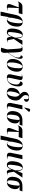

<svg xmlns="http://www.w3.org/2000/svg" viewBox="2808 -3656 1078 6734"><g transform="rotate(90 3347.0 -289.0)"><path d="M227 10Q148 10 129 -27Q110 -64 137 -136L240 -407H143Q112 -407 93.5 -404.5Q75 -402 62 -395Q49 -388 35 -373L28 -376Q53 -438 80.5 -473Q108 -508 140.5 -522Q173 -536 212 -536H481L442 -407H262L252 -151Q250 -93 248.5 -63Q247 -33 253.5 -22.5Q260 -12 281 -12Q298 -12 313.5 -18.5Q329 -25 342 -35L346 -25Q319 -6 295 2Q271 10 227 10Z M388 230 458 -86 500 -288Q526 -410 592 -478Q658 -546 751 -546Q849 -546 887 -473.5Q925 -401 906 -268Q893 -174 857 -112.5Q821 -51 775 -20.5Q729 10 685 10Q636 10 614 -13.5Q592 -37 590 -106H588L530 230ZM653 0Q697 0 732 -73Q767 -146 784 -269Q804 -412 793 -475Q782 -538 749 -538Q715 -538 688 -490.5Q661 -443 638 -333L603 -166Q597 -93 609.5 -46.5Q622 0 653 0Z M1106 10Q1062 10 1030.5 -17Q999 -44 986.5 -102.5Q974 -161 987 -257Q1008 -405 1062.5 -476.5Q1117 -548 1203 -548Q1224 -548 1245 -541.5Q1266 -535 1283 -515.5Q1300 -496 1310 -458.5Q1320 -421 1320 -360H1324L1400 -536H1555L1348 -238Q1365 -146 1373.5 -97Q1382 -48 1391 -30.5Q1400 -13 1417 -13Q1429 -13 1443 -20Q1457 -27 1469 -34L1473 -26Q1451 -12 1422 -1Q1393 10 1363 10Q1338 10 1318 -1.5Q1298 -13 1286.5 -46Q1275 -79 1273 -143H1268Q1250 -99 1229.5 -64Q1209 -29 1180 -9.5Q1151 10 1106 10ZM1140 -24Q1166 -24 1190.5 -48Q1215 -72 1242 -129Q1269 -186 1302 -286Q1301 -386 1290.5 -439.5Q1280 -493 1264 -513Q1248 -533 1228 -533Q1193 -533 1166 -470Q1139 -407 1119 -265Q1105 -165 1103.5 -113Q1102 -61 1111.5 -42.5Q1121 -24 1140 -24Z M1673 215 1654 212 1712 -5Q1704 -145 1698 -238Q1692 -331 1687 -387Q1682 -443 1676 -471Q1670 -499 1661.5 -508Q1653 -517 1639 -517Q1629 -517 1617.5 -512.5Q1606 -508 1590 -496L1584 -503Q1612 -527 1643.5 -535Q1675 -543 1703 -543Q1734 -543 1755 -531.5Q1776 -520 1789 -490Q1802 -460 1809.5 -404Q1817 -348 1820.5 -259Q1824 -170 1827 -41H1830Q1905 -139 1952 -222Q1999 -305 1999 -387Q1999 -430 1981 -453.5Q1963 -477 1924 -477Q1924 -506 1939.5 -526Q1955 -546 1983 -546Q2009 -546 2026 -525Q2043 -504 2043 -460Q2043 -388 2011 -313.5Q1979 -239 1929.5 -165.5Q1880 -92 1828 -24Q1837 66 1831.5 124.5Q1826 183 1790 206Q1754 229 1673 215Z M2227 10Q2147 10 2098 -41Q2049 -92 2049 -195Q2049 -251 2064.5 -312Q2080 -373 2113.5 -426.5Q2147 -480 2199.5 -513Q2252 -546 2325 -546Q2372 -546 2410.5 -525Q2449 -504 2472 -459Q2495 -414 2495 -341Q2495 -287 2479.5 -226Q2464 -165 2432 -111.5Q2400 -58 2349 -24Q2298 10 2227 10ZM2233 0Q2267 0 2293 -36.5Q2319 -73 2337 -132.5Q2355 -192 2364.5 -261.5Q2374 -331 2374 -398Q2374 -468 2361 -502Q2348 -536 2316 -536Q2285 -536 2258.5 -500Q2232 -464 2212 -405Q2192 -346 2181 -275Q2170 -204 2170 -133Q2170 -60 2186 -30Q2202 0 2233 0Z M2703 10Q2660 10 2630 -3Q2600 -16 2589 -48Q2578 -80 2590 -135L2655 -442Q2666 -491 2661 -505.5Q2656 -520 2641 -520Q2620 -520 2587 -499L2585 -507Q2606 -521 2635.5 -532Q2665 -543 2699 -543Q2728 -543 2750 -533.5Q2772 -524 2781.5 -498Q2791 -472 2780 -421L2717 -128Q2707 -79 2706.5 -53.5Q2706 -28 2716 -18.5Q2726 -9 2745 -9Q2813 -9 2868 -75.5Q2923 -142 2942 -281Q2951 -345 2935.5 -383Q2920 -421 2892 -439Q2864 -457 2837 -461Q2843 -505 2864.5 -524.5Q2886 -544 2917 -544Q2972 -544 2996.5 -480Q3021 -416 3005 -306Q2996 -247 2972.5 -190.5Q2949 -134 2911 -88.5Q2873 -43 2821 -16.5Q2769 10 2703 10Z M3236 10Q3142 10 3095 -48.5Q3048 -107 3067 -214Q3086 -321 3146.5 -376.5Q3207 -432 3292 -448Q3249 -489 3223 -527Q3197 -565 3201 -619Q3205 -668 3233 -701.5Q3261 -735 3306 -752.5Q3351 -770 3402 -770Q3467 -770 3499.5 -753.5Q3532 -737 3542 -712Q3552 -687 3547 -661Q3541 -627 3515.5 -610Q3490 -593 3452 -593Q3466 -675 3456 -717.5Q3446 -760 3396 -760Q3365 -760 3340.5 -734.5Q3316 -709 3315 -649Q3315 -621 3322.5 -599Q3330 -577 3349 -555.5Q3368 -534 3402 -505Q3442 -471 3467.5 -434.5Q3493 -398 3502 -350.5Q3511 -303 3499 -236Q3478 -117 3406.5 -53.5Q3335 10 3236 10ZM3240 0Q3278 0 3310.5 -48.5Q3343 -97 3364 -214Q3380 -303 3362.5 -353.5Q3345 -404 3301 -441Q3279 -425 3248 -370.5Q3217 -316 3199 -215Q3178 -98 3190.5 -49Q3203 0 3240 0Z M3707 10Q3640 10 3608.5 -24.5Q3577 -59 3595 -145L3673 -536H3815L3722 -137Q3715 -104 3712 -76Q3709 -48 3717 -30.5Q3725 -13 3747 -13Q3764 -13 3777 -18.5Q3790 -24 3808 -34L3812 -26Q3790 -11 3766 -0.5Q3742 10 3707 10ZM3765 -603 3750 -611 3790 -766Q3798 -795 3816.5 -803.5Q3835 -812 3859 -804Q3883 -796 3905 -774L3902 -762Z M4053 10Q3952 10 3908 -59.5Q3864 -129 3880 -248Q3900 -395 3983 -465.5Q4066 -536 4189 -536H4389L4353 -437H4198Q4270 -415 4293.5 -366.5Q4317 -318 4306 -240Q4297 -174 4266 -117Q4235 -60 4182 -25Q4129 10 4053 10ZM4058 0Q4098 0 4126.5 -56Q4155 -112 4172 -238Q4183 -317 4185.5 -365Q4188 -413 4180 -437H4153Q4104 -437 4065 -394Q4026 -351 4011 -242Q3993 -115 4005 -57.5Q4017 0 4058 0Z M4574 10Q4495 10 4476 -27Q4457 -64 4484 -136L4587 -407H4490Q4459 -407 4440.5 -404.5Q4422 -402 4409 -395Q4396 -388 4382 -373L4375 -376Q4400 -438 4427.5 -473Q4455 -508 4487.5 -522Q4520 -536 4559 -536H4828L4789 -407H4609L4599 -151Q4597 -93 4595.5 -63Q4594 -33 4600.5 -22.5Q4607 -12 4628 -12Q4645 -12 4660.5 -18.5Q4676 -25 4689 -35L4693 -25Q4666 -6 4642 2Q4618 10 4574 10Z M4735 230 4805 -86 4847 -288Q4873 -410 4939 -478Q5005 -546 5098 -546Q5196 -546 5234 -473.5Q5272 -401 5253 -268Q5240 -174 5204 -112.5Q5168 -51 5122 -20.5Q5076 10 5032 10Q4983 10 4961 -13.5Q4939 -37 4937 -106H4935L4877 230ZM5000 0Q5044 0 5079 -73Q5114 -146 5131 -269Q5151 -412 5140 -475Q5129 -538 5096 -538Q5062 -538 5035 -490.5Q5008 -443 4985 -333L4950 -166Q4944 -93 4956.5 -46.5Q4969 0 5000 0Z M5455 10Q5388 10 5356.5 -24.5Q5325 -59 5343 -145L5421 -536H5563L5470 -137Q5463 -104 5460 -76Q5457 -48 5465 -30.5Q5473 -13 5495 -13Q5512 -13 5525 -18.5Q5538 -24 5556 -34L5560 -26Q5538 -11 5514 -0.5Q5490 10 5455 10Z M5760 10Q5716 10 5684.5 -17Q5653 -44 5640.5 -102.5Q5628 -161 5641 -257Q5662 -405 5716.5 -476.5Q5771 -548 5857 -548Q5878 -548 5899 -541.5Q5920 -535 5937 -515.5Q5954 -496 5964 -458.5Q5974 -421 5974 -360H5978L6054 -536H6209L6002 -238Q6019 -146 6027.5 -97Q6036 -48 6045 -30.5Q6054 -13 6071 -13Q6083 -13 6097 -20Q6111 -27 6123 -34L6127 -26Q6105 -12 6076 -1Q6047 10 6017 10Q5992 10 5972 -1.5Q5952 -13 5940.5 -46Q5929 -79 5927 -143H5922Q5904 -99 5883.5 -64Q5863 -29 5834 -9.5Q5805 10 5760 10ZM5794 -24Q5820 -24 5844.5 -48Q5869 -72 5896 -129Q5923 -186 5956 -286Q5955 -386 5944.5 -439.5Q5934 -493 5918 -513Q5902 -533 5882 -533Q5847 -533 5820 -470Q5793 -407 5773 -265Q5759 -165 5757.5 -113Q5756 -61 5765.5 -42.5Q5775 -24 5794 -24Z M6358 10Q6257 10 6213 -59.5Q6169 -129 6185 -248Q6205 -395 6288 -465.5Q6371 -536 6494 -536H6694L6658 -437H6503Q6575 -415 6598.5 -366.5Q6622 -318 6611 -240Q6602 -174 6571 -117Q6540 -60 6487 -25Q6434 10 6358 10ZM6363 0Q6403 0 6431.5 -56Q6460 -112 6477 -238Q6488 -317 6490.5 -365Q6493 -413 6485 -437H6458Q6409 -437 6370 -394Q6331 -351 6316 -242Q6298 -115 6310 -57.5Q6322 0 6363 0Z"/></g></svg>

Font: Noto Serif Display ExtraCondensed
Style: Bold Italic
Weight: 700
Width: 2
Italic angle: -12°
Designer: Monotype Design Team
Foundry: Monotype Imaging Inc.
Version: Version 2.009